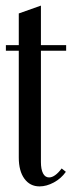

<svg xmlns="http://www.w3.org/2000/svg" viewBox="-20 -656 256 685"><path d="M121 9Q87 9 67 -18.5Q47 -46 47 -94V-475H1V-495H47V-608L126 -636V-495H216V-475H126V-78Q126 -52 133.5 -37.5Q141 -23 155 -23Q176 -23 200 -55L215 -43Q198 -19 172 -5Q146 9 121 9Z"/></svg>

Font: Moniqa SemBd Narrow Heading
Style: Regular
Weight: 600
Width: 4
Designer: Rajesh Rajput
Foundry: Rajesh Rajput
Version: Version 1.000